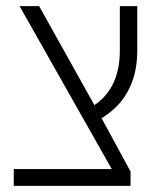

<svg xmlns="http://www.w3.org/2000/svg" viewBox="-20 -608 518 628"><path d="M371 -10 44 -588H108L300 -244L407 -47ZM25 0V-55H390L407 -47V0ZM289 -209 270 -253Q295 -266 313.5 -284Q332 -302 345 -325Q358 -348 365 -377.5Q372 -407 372 -445V-588H429V-445Q429 -384 411.5 -338.5Q394 -293 362.5 -261Q331 -229 289 -209Z"/></svg>

Font: Noto Sans Hebrew SemiCondensed Light
Style: Regular
Weight: 300
Width: 4
Designer: Monotype Design Team
Foundry: Monotype Imaging Inc.
Version: Version 2.003